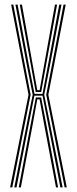

<svg xmlns="http://www.w3.org/2000/svg" viewBox="-20 -820 336 840"><path d="M42.5 0 100 -292 123 -405.5 97 -536.5 47.5 -800H57L105.2 -541.5L131 -409.2H166L191 -541.5L239.2 -800H249L199.2 -536.5L173.5 -405.5L196.2 -292L254 0H244.2L188.5 -285.8L166 -401.5H130.5L107.8 -285.8L52.2 0ZM62 0 114.8 -279.5 136.8 -393.5H160L182 -279.5L234.2 0H225L173.5 -274L153.2 -385.5H143L122.8 -274L71.2 0ZM24.2 0 104.8 -405.5 28.8 -800H38.2L114 -405.5L33.8 0ZM262.8 0 182.2 -405.5 258 -800H267.5L191.5 -405.5L272.2 0ZM136.2 -417.5 113 -545.8 66.5 -800H76L120.8 -549.5L143 -425.5H153.5L175.5 -549.5L220.5 -800H229.8L183.5 -545.8L160.2 -417.5Z"/></svg>

Font: Big Shoulders Inline Display Thin Light
Style: Regular
Weight: 300
Version: Version 2.002